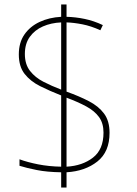

<svg xmlns="http://www.w3.org/2000/svg" viewBox="-20 -779 610 857"><path d="M253 -10Q190 -11 144.5 -20Q99 -29 67 -39V-68Q102 -55 150 -45.5Q198 -36 253 -35V-353Q202 -373 159 -394.5Q116 -416 90 -449Q64 -482 64 -536Q64 -589 89 -625Q114 -661 156.5 -681Q199 -701 253 -704V-759H277V-704Q317 -703 358 -694.5Q399 -686 439 -667L428 -644Q386 -663 347.5 -670.5Q309 -678 277 -679V-370Q333 -350 376.5 -327.5Q420 -305 444.5 -272Q469 -239 469 -186Q469 -101 414.5 -58Q360 -15 277 -10V58H253ZM277 -35Q348 -39 395 -75.5Q442 -112 442 -187Q442 -229 422 -256.5Q402 -284 365 -304Q328 -324 277 -343ZM253 -679Q208 -677 171.5 -661Q135 -645 113 -614.5Q91 -584 91 -538Q91 -492 114 -462.5Q137 -433 174 -414Q211 -395 253 -379Z"/></svg>

Font: Noto Sans Cham Thin
Style: Regular
Weight: 250
Version: Version 2.002